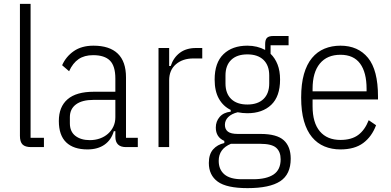

<svg xmlns="http://www.w3.org/2000/svg" viewBox="-20 -760 2019 992"><path d="M141 0Q110 0 96.5 -13.5Q83 -27 83 -58V-740H138V-48H207V0Z M631 0Q576 0 576 -54V-82H568Q555 -37 520 -12.5Q485 12 432 12Q360 12 322 -24.5Q284 -61 284 -135Q284 -208 329 -247Q374 -286 465 -286H576V-354Q576 -419 548 -447Q520 -475 461 -475Q416 -475 386 -454.5Q356 -434 337 -392L301 -423Q321 -468 361.5 -496Q402 -524 463 -524Q546 -524 588.5 -483Q631 -442 631 -360V-48H692V0ZM444 -36Q472 -36 496 -44.5Q520 -53 538 -69Q556 -85 566 -106.5Q576 -128 576 -154V-244H464Q404 -244 372.5 -220.5Q341 -197 341 -155V-123Q341 -80 369.5 -58Q398 -36 444 -36Z M799 0V-512H854V-419H862Q876 -462 909 -487Q942 -512 993 -512H1025V-458H979Q924 -458 889 -428Q854 -398 854 -345V0Z M1482 60Q1482 141 1427.5 176.5Q1373 212 1259 212Q1151 212 1105 178.5Q1059 145 1059 82Q1059 37 1081 12Q1103 -13 1139 -21V-32Q1095 -51 1095 -101Q1095 -133 1115 -156Q1135 -179 1172 -183V-192Q1133 -211 1111 -250Q1089 -289 1089 -349Q1089 -436 1134.5 -480Q1180 -524 1258 -524Q1309 -524 1350 -502V-532Q1350 -555 1359.5 -564.5Q1369 -574 1392 -574H1471V-526H1378V-482Q1401 -460 1414 -427Q1427 -394 1427 -349Q1427 -262 1381.5 -218.5Q1336 -175 1258 -175Q1233 -175 1208 -180Q1176 -172 1159 -155Q1142 -138 1142 -115Q1142 -92 1157.5 -80Q1173 -68 1209 -68H1326Q1410 -68 1446 -35.5Q1482 -3 1482 60ZM1430 63Q1430 24 1407 3.5Q1384 -17 1324 -17H1173Q1110 9 1110 71Q1110 116 1139.5 141Q1169 166 1229 166H1288Q1357 166 1393.5 141.5Q1430 117 1430 63ZM1258 -220Q1312 -220 1341.5 -248.5Q1371 -277 1371 -329V-370Q1371 -422 1341.5 -450.5Q1312 -479 1258 -479Q1204 -479 1174.5 -450.5Q1145 -422 1145 -370V-329Q1145 -277 1174.5 -248.5Q1204 -220 1258 -220Z M1739 12Q1694 12 1656.5 -3.5Q1619 -19 1592 -51.5Q1565 -84 1550.5 -134.5Q1536 -185 1536 -256Q1536 -327 1550.5 -377.5Q1565 -428 1592 -460.5Q1619 -493 1656.5 -508.5Q1694 -524 1739 -524Q1830 -524 1881.5 -461Q1933 -398 1933 -261V-246H1595V-211Q1595 -126 1632.5 -81.5Q1670 -37 1739 -37Q1796 -37 1830.5 -62.5Q1865 -88 1885 -139L1923 -113Q1901 -54 1856.5 -21Q1812 12 1739 12ZM1739 -477Q1670 -477 1632.5 -431.5Q1595 -386 1595 -301V-288H1874V-301Q1874 -386 1840.5 -431.5Q1807 -477 1739 -477Z"/></svg>

Font: IBM Plex Sans Cond Light
Style: Regular
Weight: 300
Width: 3
Designer: Mike Abbink, Paul van der Laan, Pieter van Rosmalen
Foundry: Bold Monday
Version: Version 1.3